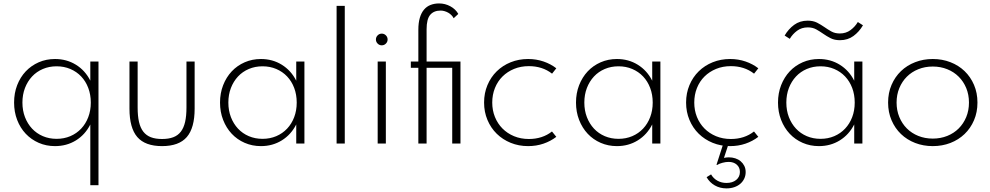

<svg xmlns="http://www.w3.org/2000/svg" viewBox="-20 -815 5623 1090"><path d="M60 -232.7Q60 -286.4 77.5 -331.6Q95 -376.8 126.1 -409.8Q157.3 -442.7 199.8 -461.4Q242.3 -480 292.3 -480Q358.2 -480 410.7 -447.7Q463.2 -415.5 492.7 -357.3V-465.5H539.1V236.4H492.7V-108.2Q463.2 -50 410.7 -17.7Q358.2 14.5 292.3 14.5Q242.3 14.5 199.8 -4.1Q157.3 -22.7 126.1 -55.7Q95 -88.6 77.5 -133.9Q60 -179.1 60 -232.7ZM107.3 -232.7Q107.3 -187.7 121.8 -150Q136.4 -112.3 162 -84.8Q187.7 -57.3 223.4 -42Q259.1 -26.8 301.4 -26.8Q343.6 -26.8 379.3 -42Q415 -57.3 440.9 -84.8Q466.8 -112.3 481.1 -150Q495.5 -187.7 495.5 -232.7Q495.5 -277.7 481.1 -315.7Q466.8 -353.6 440.9 -380.9Q415 -408.2 379.3 -423.4Q343.6 -438.6 301.4 -438.6Q259.1 -438.6 223.4 -423.4Q187.7 -408.2 162 -380.7Q136.4 -353.2 121.8 -315.5Q107.3 -277.7 107.3 -232.7Z M900 14.5Q804.1 14.5 759.5 -37Q715 -88.6 715 -198.2V-465.5H761.4V-204.5Q761.4 -156.8 769.1 -123Q776.8 -89.1 793.6 -67.5Q810.5 -45.9 836.6 -35.9Q862.7 -25.9 900 -25.9Q937.3 -25.9 963.6 -35.9Q990 -45.9 1006.6 -67.5Q1023.2 -89.1 1030.9 -123Q1038.6 -156.8 1038.6 -204.5V-465.5H1085V-198.2Q1085 -88.6 1040.5 -37Q995.9 14.5 900 14.5Z M1229.1 -232.7Q1229.1 -285.9 1246.8 -331.4Q1264.5 -376.8 1295.5 -409.8Q1326.4 -442.7 1369.1 -461.4Q1411.8 -480 1461.4 -480Q1527.3 -480 1579.8 -447.5Q1632.3 -415 1661.8 -356.8V-465.5H1708.2V0H1661.8V-108.6Q1632.3 -50.5 1579.8 -18Q1527.3 14.5 1461.4 14.5Q1411.8 14.5 1369.1 -4.1Q1326.4 -22.7 1295.5 -55.7Q1264.5 -88.6 1246.8 -134.1Q1229.1 -179.5 1229.1 -232.7ZM1276.4 -232.7Q1276.4 -187.7 1290.9 -150Q1305.5 -112.3 1331.1 -84.8Q1356.8 -57.3 1392.5 -42Q1428.2 -26.8 1470.5 -26.8Q1512.7 -26.8 1548.4 -42Q1584.1 -57.3 1610 -84.8Q1635.9 -112.3 1650.2 -150Q1664.5 -187.7 1664.5 -232.7Q1664.5 -277.7 1650.2 -315.7Q1635.9 -353.6 1610 -380.9Q1584.1 -408.2 1548.4 -423.4Q1512.7 -438.6 1470.5 -438.6Q1428.2 -438.6 1392.5 -423.4Q1356.8 -408.2 1331.1 -380.7Q1305.5 -353.2 1290.9 -315.5Q1276.4 -277.7 1276.4 -232.7Z M1890.9 0V-781.8H1937.3V0Z M2147.3 -557.7Q2133.6 -557.7 2123.9 -567.5Q2114.1 -577.3 2114.1 -590.9Q2114.1 -604.5 2123.9 -614.3Q2133.6 -624.1 2147.3 -624.1Q2160.9 -624.1 2170.7 -614.3Q2180.5 -604.5 2180.5 -590.9Q2180.5 -577.3 2170.7 -567.5Q2160.9 -557.7 2147.3 -557.7ZM2124.1 0V-465.5H2170.5V0Z M2355 0V-430H2312.3V-465.5H2355V-645.9Q2355 -685.5 2363.4 -713.9Q2371.8 -742.3 2387.3 -760.5Q2402.7 -778.6 2424.5 -787Q2446.4 -795.5 2472.7 -795.5Q2506.8 -795.5 2536.6 -779.3Q2566.4 -763.2 2581.8 -735.9L2555.5 -711.4Q2550.9 -720.9 2542.7 -729.1Q2534.5 -737.3 2524.5 -743Q2514.5 -748.6 2503.4 -751.8Q2492.3 -755 2481.8 -755Q2442.7 -755 2422.3 -730.7Q2401.8 -706.4 2401.8 -649.1V-465.5H2594.1V0H2547.3V-430H2401.8V0Z M2978.2 14.5Q2925 14.5 2879.3 -4.1Q2833.6 -22.7 2800 -55.7Q2766.4 -88.6 2747.3 -134.1Q2728.2 -179.5 2728.2 -232.7Q2728.2 -286.4 2747.3 -331.8Q2766.4 -377.3 2800 -410.2Q2833.6 -443.2 2879.3 -461.6Q2925 -480 2978.2 -480Q3024.5 -480 3065.7 -465.9Q3106.8 -451.8 3138.2 -427.3L3114.1 -396.8Q3086.8 -418.2 3053.6 -428.9Q3020.5 -439.5 2982.3 -439.5Q2936.8 -439.5 2898.6 -423.9Q2860.5 -408.2 2832.7 -380.7Q2805 -353.2 2789.8 -315.2Q2774.5 -277.3 2774.5 -232.7Q2774.5 -188.6 2789.8 -150.9Q2805 -113.2 2832.5 -85.5Q2860 -57.7 2898.2 -41.8Q2936.4 -25.9 2982.7 -25.9Q3020.5 -25.9 3053.6 -36.6Q3086.8 -47.3 3113.6 -68.6L3138.2 -38.2Q3106.4 -13.6 3065.5 0.5Q3024.5 14.5 2978.2 14.5Z M3250 -232.7Q3250 -285.9 3267.7 -331.4Q3285.5 -376.8 3316.4 -409.8Q3347.3 -442.7 3390 -461.4Q3432.7 -480 3482.3 -480Q3548.2 -480 3600.7 -447.5Q3653.2 -415 3682.7 -356.8V-465.5H3729.1V0H3682.7V-108.6Q3653.2 -50.5 3600.7 -18Q3548.2 14.5 3482.3 14.5Q3432.7 14.5 3390 -4.1Q3347.3 -22.7 3316.4 -55.7Q3285.5 -88.6 3267.7 -134.1Q3250 -179.5 3250 -232.7ZM3297.3 -232.7Q3297.3 -187.7 3311.8 -150Q3326.4 -112.3 3352 -84.8Q3377.7 -57.3 3413.4 -42Q3449.1 -26.8 3491.4 -26.8Q3533.6 -26.8 3569.3 -42Q3605 -57.3 3630.9 -84.8Q3656.8 -112.3 3671.1 -150Q3685.5 -187.7 3685.5 -232.7Q3685.5 -277.7 3671.1 -315.7Q3656.8 -353.6 3630.9 -380.9Q3605 -408.2 3569.3 -423.4Q3533.6 -438.6 3491.4 -438.6Q3449.1 -438.6 3413.4 -423.4Q3377.7 -408.2 3352 -380.7Q3326.4 -353.2 3311.8 -315.5Q3297.3 -277.7 3297.3 -232.7Z M4125 14.5Q4071.8 14.5 4026.1 -4.1Q3980.5 -22.7 3946.8 -55.7Q3913.2 -88.6 3894.1 -134.1Q3875 -179.5 3875 -232.7Q3875 -286.4 3894.1 -331.8Q3913.2 -377.3 3946.8 -410.2Q3980.5 -443.2 4026.1 -461.6Q4071.8 -480 4125 -480Q4171.4 -480 4212.5 -465.9Q4253.6 -451.8 4285 -427.3L4260.9 -396.8Q4233.6 -418.2 4200.5 -428.9Q4167.3 -439.5 4129.1 -439.5Q4083.6 -439.5 4045.5 -423.9Q4007.3 -408.2 3979.5 -380.7Q3951.8 -353.2 3936.6 -315.2Q3921.4 -277.3 3921.4 -232.7Q3921.4 -188.6 3936.6 -150.9Q3951.8 -113.2 3979.3 -85.5Q4006.8 -57.7 4045 -41.8Q4083.2 -25.9 4129.5 -25.9Q4167.3 -25.9 4200.5 -36.6Q4233.6 -47.3 4260.5 -68.6L4285 -38.2Q4253.2 -13.6 4212.3 0.5Q4171.4 14.5 4125 14.5ZM4116.8 0 4090 81.4Q4104.1 78.2 4117.7 78.2Q4137.3 78.2 4154.5 83.9Q4171.8 89.5 4184.8 100.5Q4197.7 111.4 4205.5 126.8Q4213.2 142.3 4213.2 161.8Q4213.2 182.3 4205 199.3Q4196.8 216.4 4182.5 228.6Q4168.2 240.9 4148.2 247.7Q4128.2 254.5 4104.5 254.5Q4067.3 254.5 4038 237.7Q4008.6 220.9 3991.4 190.9L4016.8 175Q4030 198.2 4053 210.9Q4075.9 223.6 4104.5 223.6Q4138.6 223.6 4159.5 206.4Q4180.5 189.1 4180.5 161.4Q4180.5 135.5 4162.7 119.8Q4145 104.1 4116.4 104.1Q4100.5 104.1 4081.6 109.1Q4062.7 114.1 4050.5 121.8L4047.7 120L4086.4 0Z M4396.8 -232.7Q4396.8 -285.9 4414.5 -331.4Q4432.3 -376.8 4463.2 -409.8Q4494.1 -442.7 4536.8 -461.4Q4579.5 -480 4629.1 -480Q4695 -480 4747.5 -447.5Q4800 -415 4829.5 -356.8V-465.5H4875.9V0H4829.5V-108.6Q4800 -50.5 4747.5 -18Q4695 14.5 4629.1 14.5Q4579.5 14.5 4536.8 -4.1Q4494.1 -22.7 4463.2 -55.7Q4432.3 -88.6 4414.5 -134.1Q4396.8 -179.5 4396.8 -232.7ZM4444.1 -232.7Q4444.1 -187.7 4458.6 -150Q4473.2 -112.3 4498.9 -84.8Q4524.5 -57.3 4560.2 -42Q4595.9 -26.8 4638.2 -26.8Q4680.5 -26.8 4716.1 -42Q4751.8 -57.3 4777.7 -84.8Q4803.6 -112.3 4818 -150Q4832.3 -187.7 4832.3 -232.7Q4832.3 -277.7 4818 -315.7Q4803.6 -353.6 4777.7 -380.9Q4751.8 -408.2 4716.1 -423.4Q4680.5 -438.6 4638.2 -438.6Q4595.9 -438.6 4560.2 -423.4Q4524.5 -408.2 4498.9 -380.7Q4473.2 -353.2 4458.6 -315.5Q4444.1 -277.7 4444.1 -232.7ZM4434.5 -613.2Q4455.9 -650 4488.4 -673.9Q4520.9 -697.7 4565 -697.7Q4596.4 -697.7 4618.4 -686.4Q4640.5 -675 4660 -661.4Q4679.5 -647.7 4699.8 -636.4Q4720 -625 4747.7 -625Q4782.7 -625 4808.4 -644.1Q4834.1 -663.2 4850 -690L4879.1 -671.4Q4857.7 -634.5 4825.2 -610.7Q4792.7 -586.8 4748.6 -586.8Q4717.3 -586.8 4695.2 -598.2Q4673.2 -609.5 4653.6 -623.2Q4634.1 -636.8 4613.9 -648.2Q4593.6 -659.5 4565.9 -659.5Q4530.9 -659.5 4505.2 -640.5Q4479.5 -621.4 4463.6 -594.5Z M5275.5 14.5Q5221.8 14.5 5175.5 -3.4Q5129.1 -21.4 5095 -54.1Q5060.9 -86.8 5041.4 -132.3Q5021.8 -177.7 5021.8 -232.7Q5021.8 -287.7 5041.4 -333.2Q5060.9 -378.6 5095 -411.4Q5129.1 -444.1 5175.5 -462Q5221.8 -480 5275.5 -480Q5329.1 -480 5375.5 -462Q5421.8 -444.1 5455.9 -411.4Q5490 -378.6 5509.5 -333.2Q5529.1 -287.7 5529.1 -232.7Q5529.1 -177.7 5509.5 -132.3Q5490 -86.8 5455.9 -54.1Q5421.8 -21.4 5375.5 -3.4Q5329.1 14.5 5275.5 14.5ZM5275.5 -28.2Q5320 -28.2 5357.7 -43.4Q5395.5 -58.6 5422.7 -85.9Q5450 -113.2 5465.5 -150.7Q5480.9 -188.2 5480.9 -232.7Q5480.9 -277.3 5465.5 -314.8Q5450 -352.3 5422.7 -379.5Q5395.5 -406.8 5357.7 -422Q5320 -437.3 5275.5 -437.3Q5230.9 -437.3 5193.2 -422Q5155.5 -406.8 5128.2 -379.5Q5100.9 -352.3 5085.5 -314.8Q5070 -277.3 5070 -232.7Q5070 -188.2 5085.5 -150.7Q5100.9 -113.2 5128.2 -85.9Q5155.5 -58.6 5193.2 -43.4Q5230.9 -28.2 5275.5 -28.2Z"/></svg>

Font: Spartan Light
Style: Regular
Weight: 300
Designer: Matt Bailey, Mirko Velimirovic
Foundry: Matt Bailey
Version: Version 1.005